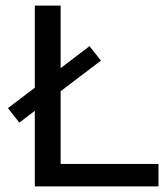

<svg xmlns="http://www.w3.org/2000/svg" viewBox="-20 -664 593 684"><path d="M104 -644V0H544.6V-80H196V-644ZM8.3 -278.8 48.8 -227.2 339.5 -448 299 -499.6Z"/></svg>

Font: Montserrat Ace
Style: Regular
Weight: 500
Designer: Julieta Ulanovsky
Foundry: Julieta Ulanovsky
Version: Version 1